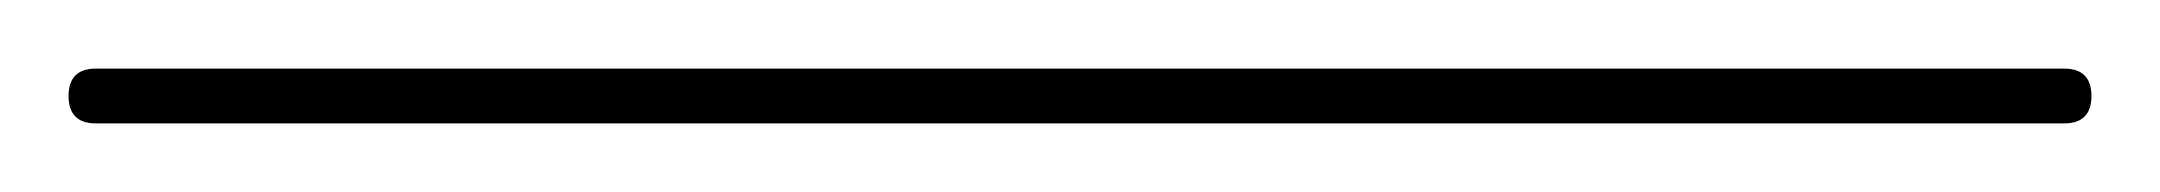

<svg xmlns="http://www.w3.org/2000/svg" viewBox="-307 -323 630 56"><g transform="rotate(90 8.0 -295.0)"><path d="M0 -8H16V-582H0ZM8 -16Q4 -16 2 -14Q0 -12 0 -8Q0 -4 2 -2Q4 0 8 0Q12 0 14 -2Q16 -4 16 -8Q16 -12 14 -14Q12 -16 8 -16ZM8 -590Q4 -590 2 -588Q0 -586 0 -582Q0 -578 2 -576Q4 -574 8 -574Q12 -574 14 -576Q16 -578 16 -582Q16 -586 14 -588Q12 -590 8 -590Z"/></g></svg>

Font: Wavefont ExtraLight
Style: Regular
Weight: 250
Version: Version 3.004;gftools[0.9.33]